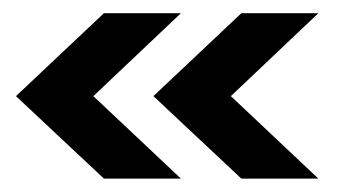

<svg xmlns="http://www.w3.org/2000/svg" viewBox="-20 -354 519 291"><path d="M137.5 -83.3H254.2L121.5 -208.3L254.2 -334H137.5L4.2 -208.3ZM345.8 -83.3H462.5L329.9 -208.3L462.5 -334H345.8L212.5 -208.3Z"/></svg>

Font: Afacad Medium
Style: Regular
Weight: 500
Designer: Kristian Moeller
Foundry: Dicotype
Version: Version 1.000